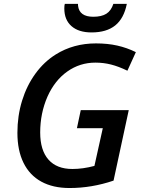

<svg xmlns="http://www.w3.org/2000/svg" viewBox="-20 -945 724 975"><path d="M68.4 -270.5Q68.4 -356.4 92 -433.3Q115.7 -510.3 159.7 -570.8Q203.6 -631.3 263.2 -668.5Q353 -724.6 467.3 -724.6Q526.4 -724.6 575.4 -713.6Q624.5 -702.6 669.9 -680.2L627 -585.9Q581.5 -607.9 543.5 -617.4Q505.4 -627 464.4 -627Q385.7 -627 322 -582Q258.3 -537.1 221.2 -454.6Q184.1 -370.1 184.1 -272Q184.1 -182.1 226.1 -134.5Q268.1 -86.9 347.7 -86.9Q401.4 -86.9 459.5 -102.5L502 -293.9H370.6L390.1 -385.7H633.8L556.6 -27.8Q445.8 9.8 333 9.8Q249 9.8 189.7 -22.7Q130.4 -55.2 99.4 -118.2Q68.4 -181.2 68.4 -270.5ZM306.6 -901.9Q306.6 -918 309.1 -925.3H376Q376 -918 376.5 -915Q383.3 -859.9 454.1 -859.9Q495.6 -859.9 520 -875.2Q544.4 -890.6 555.7 -925.3H624Q609.4 -851.6 565.2 -815.9Q521 -780.3 444.8 -780.3Q379.4 -780.3 343 -812.3Q306.6 -844.2 306.6 -901.9Z"/></svg>

Font: Viking Open Sans Light
Style: Bold Italic
Weight: 600
Italic angle: -12°
Foundry: Ascender Corporation
Version: Version 2.000